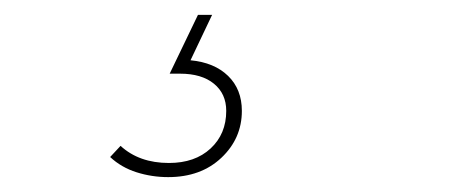

<svg xmlns="http://www.w3.org/2000/svg" viewBox="-20 -25 640 258"><path d="M206 213Q184 213 163.5 206.5Q143 200 128 186L142 171Q167 194 207 194Q242 194 263 174.5Q284 155 284 124Q284 101 267.5 87.5Q251 74 222 74H208L246 -5H265L236 56Q268 59 286.5 77Q305 95 305 124Q305 161 277.5 187Q250 213 206 213Z"/></svg>

Font: Montserrat Thin
Style: Italic
Weight: 100
Italic angle: -11.3°
Designer: Julieta Ulanovsky
Foundry: Julieta Ulanovsky
Version: Version 9.000; ttfautohint (v1.8.4.7-5d5b)